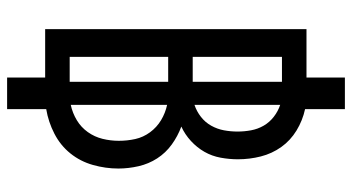

<svg xmlns="http://www.w3.org/2000/svg" viewBox="-245 -638 990 540"><g transform="rotate(90 250.0 -368.0)"><path d="M198 107V0H62V-735H198V-843H287V-731Q319 -724 347 -707Q375 -690 393.5 -664Q412 -638 420 -606.5Q428 -575 428 -542Q428 -518 423.5 -493.5Q419 -469 407 -448Q395 -427 376.5 -410Q358 -393 336 -383Q363 -373 386.5 -356Q410 -339 425.5 -315Q441 -291 447.5 -262.5Q454 -234 454 -206Q454 -170 444 -134.5Q434 -99 411.5 -71Q389 -43 356 -26Q323 -9 287 -3V107ZM210 -415V-666H140V-415ZM275 -420Q293 -426 308.5 -438Q324 -450 333.5 -467Q343 -484 346.5 -503Q350 -522 350 -541Q350 -560 346.5 -579Q343 -598 333.5 -614.5Q324 -631 308.5 -643Q293 -655 275 -661ZM210 -69V-346H140V-69ZM275 -72Q298 -77 318 -89Q338 -101 351.5 -120Q365 -139 370.5 -161.5Q376 -184 376 -207Q376 -231 371 -253.5Q366 -276 352 -295Q338 -314 318 -326Q298 -338 275 -343Z"/></g></svg>

Font: Iosevka Custom Medium
Style: Regular
Weight: 500
Monospace: yes
Designer: Belleve Invis
Foundry: Belleve Invis
Version: Version 32.5.0; ttfautohint (v1.8.4)